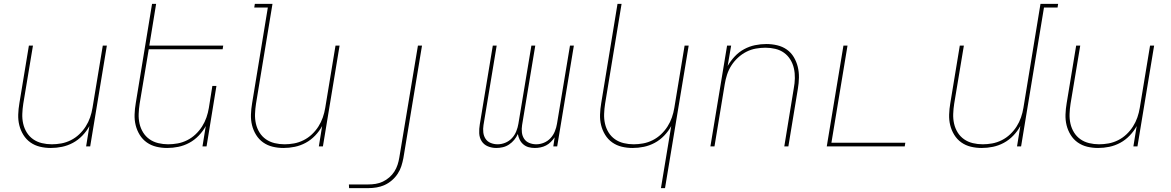

<svg xmlns="http://www.w3.org/2000/svg" viewBox="-20 -755 6040 990"><path d="M242 8Q213 8 186 1.5Q159 -5 137 -20.5Q115 -36 100.5 -59.5Q86 -83 79.5 -109.5Q73 -136 74 -165Q75 -194 80 -223L129 -520H150L100 -220Q96 -194 95 -168Q94 -142 99.5 -117.5Q105 -93 118 -72Q131 -51 151 -37Q171 -23 196 -17Q221 -11 247 -11Q271 -11 296 -15.5Q321 -20 345 -32Q369 -44 388.5 -62.5Q408 -81 422 -103Q436 -125 444.5 -149.5Q453 -174 457 -199L510 -520H531L445 0H424L441 -105Q427 -79 405 -56Q383 -33 356 -18.5Q329 -4 300 2Q271 8 242 8Z M842 8Q813 8 786 1.5Q759 -5 737 -20.5Q715 -36 700.5 -59.5Q686 -83 679.5 -109.5Q673 -136 674 -165Q675 -194 680 -223L764 -735H785L750 -520H1131L1128 -501H747L700 -220Q696 -194 695 -168Q694 -142 699.5 -117.5Q705 -93 718 -72Q731 -51 751 -37Q771 -23 796 -17Q821 -11 847 -11Q871 -11 896 -15.5Q921 -20 945 -32Q969 -44 988.5 -62.5Q1008 -81 1022 -103Q1036 -125 1044.5 -149.5Q1053 -174 1057 -199L1075 -312H1096L1045 0H1024L1041 -105Q1027 -79 1005 -56Q983 -33 956 -18.5Q929 -4 900 2Q871 8 842 8Z M1442 8Q1413 8 1386 1.5Q1359 -5 1337 -20.5Q1315 -36 1300.5 -59.5Q1286 -83 1279.5 -109.5Q1273 -136 1274 -165Q1275 -194 1280 -223L1361 -716H1291L1294 -735H1385L1300 -220Q1296 -194 1295 -168Q1294 -142 1299.5 -117.5Q1305 -93 1318 -72Q1331 -51 1351 -37Q1371 -23 1396 -17Q1421 -11 1447 -11Q1471 -11 1496 -15.5Q1521 -20 1545 -32Q1569 -44 1588.5 -62.5Q1608 -81 1622 -103Q1636 -125 1644.5 -149.5Q1653 -174 1657 -199L1710 -520H1731L1645 0H1624L1641 -105Q1627 -79 1605 -56Q1583 -33 1556 -18.5Q1529 -4 1500 2Q1471 8 1442 8Z M1780 215 1779 196H1879Q1898 196 1917 193Q1936 190 1954 181.5Q1972 173 1987.5 159.5Q2003 146 2013.5 129.5Q2024 113 2030 94.5Q2036 76 2039 57L2135 -520H2156L2060 60Q2056 81 2049.5 101.5Q2043 122 2030.5 141Q2018 160 2000.5 175Q1983 190 1963 199Q1943 208 1921.5 211.5Q1900 215 1880 215Z M2539 8Q2516 8 2495.5 -0.5Q2475 -9 2463.5 -27Q2452 -45 2451 -68Q2450 -91 2454 -114L2521 -520H2541L2473 -110Q2470 -91 2472 -72.5Q2474 -54 2483.5 -39.5Q2493 -25 2510 -18Q2527 -11 2546 -11Q2566 -11 2585.5 -19Q2605 -27 2619.5 -42.5Q2634 -58 2642 -78Q2650 -98 2653 -117L2720 -520H2740L2672 -110Q2669 -91 2671 -72.5Q2673 -54 2682.5 -39.5Q2692 -25 2709 -18Q2726 -11 2745 -11Q2765 -11 2784.5 -19Q2804 -27 2818.5 -42.5Q2833 -58 2841 -78Q2849 -98 2852 -117L2919 -520H2939L2853 0H2833L2840 -47Q2831 -34 2820 -23Q2809 -12 2795.5 -5Q2782 2 2767 5Q2752 8 2738 8Q2721 8 2706 4Q2691 0 2679 -10Q2667 -20 2660 -34Q2653 -48 2650 -64Q2643 -48 2631.5 -34Q2620 -20 2605 -10Q2590 0 2573 4Q2556 8 2539 8Z M3388 215 3441 -105Q3427 -79 3405 -56Q3383 -33 3356 -18.5Q3329 -4 3300 2Q3271 8 3242 8Q3213 8 3186 1.5Q3159 -5 3137 -20.5Q3115 -36 3100.5 -59.5Q3086 -83 3079.5 -109.5Q3073 -136 3074 -165Q3075 -194 3080 -223L3164 -735H3185L3100 -220Q3096 -194 3095 -168Q3094 -142 3099.5 -117.5Q3105 -93 3118 -72Q3131 -51 3151 -37Q3171 -23 3196 -17Q3221 -11 3247 -11Q3271 -11 3296 -15.5Q3321 -20 3345 -32Q3369 -44 3388.5 -62.5Q3408 -81 3422 -103Q3436 -125 3444.5 -149.5Q3453 -174 3457 -199L3510 -520H3531L3409 215Z M3643 0 3729 -520H3750L3732 -415Q3747 -441 3768.5 -464Q3790 -487 3817 -501.5Q3844 -516 3873 -522Q3902 -528 3931 -528Q3960 -528 3987.5 -521.5Q4015 -515 4037 -499.5Q4059 -484 4073 -460.5Q4087 -437 4093.5 -410.5Q4100 -384 4099.5 -355Q4099 -326 4094 -297L4045 0H4024L4073 -300Q4078 -326 4078.5 -352Q4079 -378 4073.5 -402.5Q4068 -427 4055 -448Q4042 -469 4022.5 -483Q4003 -497 3978 -503Q3953 -509 3927 -509Q3903 -509 3877.5 -504.5Q3852 -500 3828.5 -488Q3805 -476 3785 -457.5Q3765 -439 3751 -417Q3737 -395 3729 -370.5Q3721 -346 3717 -321L3664 0Z M4243 0 4329 -520H4350L4267 -19H4648L4645 0Z M5042 8Q5013 8 4986 1.5Q4959 -5 4937 -20.5Q4915 -36 4900.5 -59.5Q4886 -83 4879.5 -109.5Q4873 -136 4874 -165Q4875 -194 4880 -223L4929 -520H4950L4900 -220Q4896 -194 4895 -168Q4894 -142 4899.5 -117.5Q4905 -93 4918 -72Q4931 -51 4951 -37Q4971 -23 4996 -17Q5021 -11 5047 -11Q5071 -11 5096 -15.5Q5121 -20 5145 -32Q5169 -44 5188.5 -62.5Q5208 -81 5222 -103Q5236 -125 5244.5 -149.5Q5253 -174 5257 -199L5345 -735H5436L5433 -716H5363L5245 0H5224L5241 -105Q5227 -79 5205 -56Q5183 -33 5156 -18.5Q5129 -4 5100 2Q5071 8 5042 8Z M5642 8Q5613 8 5586 1.5Q5559 -5 5537 -20.5Q5515 -36 5500.5 -59.5Q5486 -83 5479.5 -109.5Q5473 -136 5474 -165Q5475 -194 5480 -223L5529 -520H5550L5500 -220Q5496 -194 5495 -168Q5494 -142 5499.5 -117.5Q5505 -93 5518 -72Q5531 -51 5551 -37Q5571 -23 5596 -17Q5621 -11 5647 -11Q5671 -11 5696 -15.5Q5721 -20 5745 -32Q5769 -44 5788.5 -62.5Q5808 -81 5822 -103Q5836 -125 5844.5 -149.5Q5853 -174 5857 -199L5910 -520H5931L5845 0H5824L5841 -105Q5827 -79 5805 -56Q5783 -33 5756 -18.5Q5729 -4 5700 2Q5671 8 5642 8Z"/></svg>

Font: Iosevka Thin Extended Oblique
Style: Regular
Weight: 100
Width: 7
Italic angle: -9°
Monospace: yes
Designer: Belleve Invis
Foundry: Belleve Invis
Version: Version 32.5.0; ttfautohint (v1.8.4)